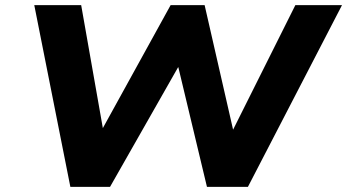

<svg xmlns="http://www.w3.org/2000/svg" viewBox="-20 -725 1347 745"><path d="M253 0 113 -705H295L381 -217H373L642 -705H774L886 -215H881L1126 -705H1307L942 0H783L672 -464H671L407 0Z"/></svg>

Font: Nunito Sans 7pt SemiExpanded ExtraBold
Style: Italic
Weight: 800
Width: 6
Italic angle: -9°
Designer: Vernon Adams
Foundry: Vernon Adams
Version: Version 3.101;gftools[0.9.27]